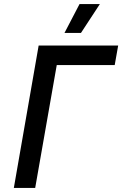

<svg xmlns="http://www.w3.org/2000/svg" viewBox="-20 -924 601 944"><path d="M48 0H153L259 -604H544L561 -700H170ZM471 -904H371L297 -762H378Z"/></svg>

Font: Fixel Display 20240404 Medium
Style: Italic
Weight: 500
Italic angle: -10°
Designer: AlfaBravo + MacPaw
Foundry: Kyrylo Tkachov, Marchela Mozhyna, Serhii Makarenko, Maria Weinstein, Zakhar Kryvoshyya
Version: Version 1.211;Glyphs 3.2 (3225)